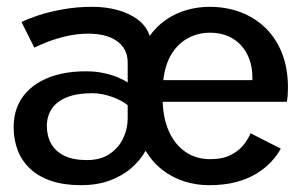

<svg xmlns="http://www.w3.org/2000/svg" viewBox="-20 -532 890 563"><path d="M217.6 11Q168 11 131 -1.3Q94.1 -13.6 69.4 -36.3Q44.6 -59 32.3 -90.4Q20 -121.9 20 -159.9Q20 -190.5 29.6 -216Q39.2 -241.4 57.5 -261.3Q75.8 -281.1 101.7 -294.9Q127.6 -308.7 160.1 -315.8Q192.7 -322.9 231 -322.9Q261.6 -322.9 286.1 -317.3Q310.5 -311.8 327.9 -304.2Q345.3 -296.6 354.4 -290V-348.6Q354.4 -369.9 345.9 -385.8Q337.4 -401.7 321.9 -412.3Q306.4 -422.9 285.5 -428.1Q264.5 -433.3 239.3 -433.3Q206.8 -433.3 176.1 -426.2Q145.4 -419.2 120.5 -409.6Q95.6 -400 80.7 -392.3L43.1 -467.3Q60.9 -476.4 92.2 -486.9Q123.6 -497.3 164.4 -504.6Q205.2 -512 251.4 -512Q289.6 -512 324 -502.8Q358.4 -493.6 383.8 -474.8Q409.1 -456 418.9 -426.8Q439.8 -455.9 467.8 -474.8Q495.7 -493.6 528.1 -502.8Q560.5 -512 594.6 -512Q643.1 -512 684.9 -496.4Q726.7 -480.7 758.1 -450.5Q789.4 -420.2 806.9 -376Q824.4 -331.9 824.4 -274.5Q824.4 -265.2 823.6 -253.5Q822.8 -241.9 821.1 -233.4H457.1Q458.8 -182.3 476.4 -144.5Q494.1 -106.7 524.7 -86Q555.3 -65.3 595.8 -65.3Q633.6 -65.3 657.6 -78Q681.7 -90.6 695.3 -108.5Q708.9 -126.3 714.6 -141.3L803.4 -96.1Q792.6 -76.4 775 -57.4Q757.4 -38.5 732 -22.9Q706.5 -7.3 672.1 1.9Q637.7 11 592.8 11Q555.6 11 520.8 0Q485.9 -11 456.6 -33.5Q427.4 -55.9 407 -90.1Q391.3 -61.6 364.6 -38.8Q338 -15.9 301.1 -2.4Q264.2 11 217.6 11ZM235.1 -62.6Q274.6 -62.6 301.1 -80.3Q327.6 -98.1 341 -126.1Q354.4 -154.1 354.4 -185V-223.6Q347.1 -229.6 335.9 -235.8Q324.6 -241.9 310.9 -247.1Q297.1 -252.2 281.7 -255.5Q266.4 -258.7 250 -258.7Q206.5 -258.7 177 -247.1Q147.4 -235.6 132.4 -213.9Q117.4 -192.2 117.4 -162.4Q117.4 -132.8 130.2 -110.4Q142.9 -87.9 168.9 -75.2Q194.9 -62.6 235.1 -62.6ZM458.8 -297.1H720.1V-305.1Q720.1 -333.9 711.4 -357.8Q702.7 -381.8 686.5 -399.4Q670.3 -417 647.4 -426.6Q624.6 -436.1 595.9 -436.1Q562.1 -436.1 532.8 -421Q503.5 -405.9 484 -375.2Q464.4 -344.4 458.8 -297.1Z"/></svg>

Font: Trispace Thin
Style: Regular
Weight: 100
Designer: Tyler Finck
Foundry: Etcetera Type Company
Version: Version 1.210